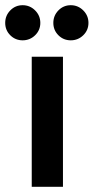

<svg xmlns="http://www.w3.org/2000/svg" viewBox="-67 -718 360 738"><path d="M55 0V-500H175V0ZM20 -563Q-8 -563 -27.5 -582.5Q-47 -602 -47 -630Q-47 -658 -27.5 -678Q-8 -698 20 -698Q48 -698 68 -678Q88 -658 88 -630Q88 -602 68 -582.5Q48 -563 20 -563ZM205 -563Q177 -563 157.5 -582.5Q138 -602 138 -630Q138 -658 157.5 -678Q177 -698 205 -698Q233 -698 253 -678Q273 -658 273 -630Q273 -602 253 -582.5Q233 -563 205 -563Z"/></svg>

Font: Epunda Sans SemiBold
Style: Regular
Weight: 600
Designer: Simon Atzbach
Foundry: typofactur
Version: Version 2.204; ttfautohint (v1.8.4.7-5d5b)